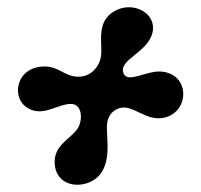

<svg xmlns="http://www.w3.org/2000/svg" viewBox="-20 -542 560 534"><path d="M300 -512C351 -540 417 -505 404 -451C391 -395 307 -376 324 -337C336 -310 388 -346 428 -343C509 -337 508 -232 438 -215C396 -205 364 -236 334 -242C309 -247 282 -231 278 -199C274 -168 290 -109 264 -65C233 -12 132 -12 132 -92C132 -139 176 -156 195 -183C211 -206 210 -254 176 -253C142 -252 109 -224 72 -235C10 -253 17 -345 89 -356C136 -363 152 -336 184 -330C224 -322 253 -349 260 -381C268 -418 243 -481 300 -512Z"/></svg>

Font: PicNic
Style: Regular
Weight: 400
Designer: Mariel Nils
Foundry: Velvetyne Type Foundry
Version: Version 2.000;Glyphs 3.2.3 (3260)